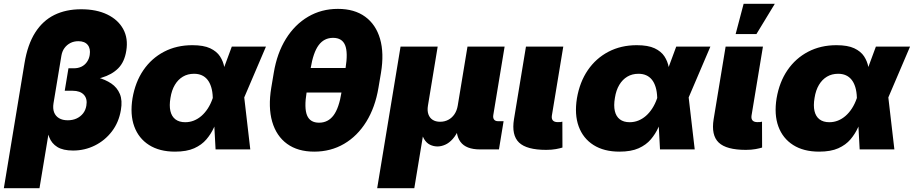

<svg xmlns="http://www.w3.org/2000/svg" viewBox="-50 -786 4807 1010"><path d="M-29.8 204.1 79.1 -454.6Q95.2 -551.8 135 -614.5Q174.8 -677.2 235.8 -707.3Q296.9 -737.3 377 -737.3Q457.5 -737.3 514.4 -709.7Q571.3 -682.1 598.1 -633.1Q625 -584 614.3 -519Q605 -460 572 -426.8Q539.1 -393.6 484.9 -377.4Q430.7 -361.3 356.4 -353L363.8 -397Q416 -391.1 460.2 -379.4Q504.4 -367.7 535.4 -346.7Q566.4 -325.7 580.6 -291.5Q594.7 -257.3 585.9 -207Q575.2 -142.6 538.6 -94.7Q502 -46.9 448.7 -20.5Q395.5 5.9 334.5 5.9Q281.7 5.9 251.7 -12.7Q221.7 -31.2 209 -64.2Q196.3 -97.2 195.3 -139.6H214.8L157.7 204.1ZM306.2 -153.3Q332.5 -153.3 353 -162.8Q373.5 -172.4 387 -189.5Q400.4 -206.5 404.3 -230.5Q410.6 -266.6 391.1 -287.6Q371.6 -308.6 332 -308.6H290.5L310.1 -426.8H338.4Q360.8 -426.8 378.2 -435.1Q395.5 -443.4 407 -459.5Q418.5 -475.6 421.9 -496.6Q427.2 -530.3 411.4 -549.8Q395.5 -569.3 362.3 -569.3Q338.9 -569.3 320.3 -559.8Q301.8 -550.3 289.3 -533.4Q276.9 -516.6 272.9 -492.7L231.4 -242.2Q227.1 -214.8 234.6 -195.1Q242.2 -175.3 260.5 -164.3Q278.8 -153.3 306.2 -153.3Z M870.6 11.7Q789.1 11.7 734.1 -23.2Q679.2 -58.1 656.2 -121.1Q633.3 -184.1 647 -269Q661.6 -354.5 704.3 -417Q747.1 -479.5 813 -513.9Q878.9 -548.3 961.9 -548.3Q1021 -548.3 1055.7 -532Q1090.3 -515.6 1107.4 -489.3Q1124.5 -462.9 1130.1 -431.6Q1135.7 -400.4 1136.2 -371.1H1190.9L1234.4 -276.9L1266.6 0H1084L1069.3 -272Q1068.4 -304.2 1061 -327.9Q1053.7 -351.6 1041.3 -366.9Q1028.8 -382.3 1011.2 -390.1Q993.7 -397.9 970.7 -397.9Q937.5 -397.9 912.1 -382.8Q886.7 -367.7 869.9 -339.6Q853 -311.5 846.7 -271Q839.8 -230.5 846.4 -201.9Q853 -173.3 872.8 -158.2Q892.6 -143.1 924.3 -143.1Q948.2 -143.1 969.7 -151.6Q991.2 -160.2 1009.8 -176.3Q1028.3 -192.4 1043.5 -215.8Q1058.6 -239.3 1068.8 -269L1169.4 -541H1349.1L1232.9 -269L1158.7 -177.7H1100.6Q1089.8 -147.5 1075 -114.5Q1060.1 -81.5 1035.6 -52.7Q1011.2 -23.9 971.7 -6.1Q932.1 11.7 870.6 11.7Z M1603 11.7Q1516.6 11.7 1460.2 -29.3Q1403.8 -70.3 1381.8 -146Q1359.9 -221.7 1377 -324.7L1390.1 -402.8Q1407.2 -506.3 1454.1 -581.8Q1501 -657.2 1571 -698.2Q1641.1 -739.3 1727.5 -739.3Q1814.5 -739.3 1870.8 -698.2Q1927.2 -657.2 1949.2 -581.8Q1971.2 -506.3 1954.1 -402.8L1940.9 -324.7Q1923.8 -221.7 1877 -146Q1830.1 -70.3 1760 -29.3Q1689.9 11.7 1603 11.7ZM1628.4 -140.6Q1675.8 -140.6 1704.6 -179.2Q1733.4 -217.8 1746.6 -301.3L1767.6 -426.3Q1781.2 -509.8 1765.4 -548.3Q1749.5 -586.9 1702.1 -586.9Q1654.8 -586.9 1626.2 -548.3Q1597.7 -509.8 1584 -426.3L1563 -301.3Q1549.3 -217.8 1565.2 -179.2Q1581.1 -140.6 1628.4 -140.6ZM1537.1 -299.3 1558.6 -428.2H1790.5L1769 -299.3Z M1934.1 204.1 2057.1 -541H2252.4L2201.2 -230.5Q2196.8 -204.1 2203.4 -185.1Q2210 -166 2225.8 -155.8Q2241.7 -145.5 2265.1 -145.5Q2289.1 -145.5 2308.3 -155.8Q2327.6 -166 2340.6 -185.1Q2353.5 -204.1 2357.9 -230.5L2409.2 -541H2604.5L2544.9 -180.7Q2542.5 -165.5 2549.1 -157Q2555.7 -148.4 2570.8 -148.4H2599.1L2574.7 0H2475.1Q2401.4 0 2372.1 -40Q2342.8 -80.1 2355 -154.3L2363.3 -203.6H2390.6Q2381.8 -148.9 2366.2 -112.5Q2350.6 -76.2 2331.5 -54.9Q2312.5 -33.7 2291.7 -24.7Q2271 -15.6 2251.5 -15.6Q2230.5 -15.6 2211.9 -24.7Q2193.4 -33.7 2180.7 -54.9Q2168 -76.2 2164.3 -112.5Q2160.6 -148.9 2169.4 -203.6H2196.8L2129.4 204.1Z M2823.2 2.4Q2720.7 2.4 2680.4 -36.1Q2640.1 -74.7 2653.8 -159.2L2716.8 -541H2913.1L2853 -177.7Q2850.6 -161.1 2858.4 -152.3Q2866.2 -143.6 2883.8 -143.6Q2892.6 -143.6 2898.4 -144Q2904.3 -144.5 2908.2 -146L2908.7 -9.8Q2896.5 -5.9 2874.3 -1.7Q2852.1 2.4 2823.2 2.4Z M3208.5 11.7Q3127 11.7 3072 -23.2Q3017.1 -58.1 2994.1 -121.1Q2971.2 -184.1 2984.9 -269Q2999.5 -354.5 3042.2 -417Q3085 -479.5 3150.9 -513.9Q3216.8 -548.3 3299.8 -548.3Q3358.9 -548.3 3393.6 -532Q3428.2 -515.6 3445.3 -489.3Q3462.4 -462.9 3468 -431.6Q3473.6 -400.4 3474.1 -371.1H3528.8L3572.3 -276.9L3604.5 0H3421.9L3407.2 -272Q3406.2 -304.2 3398.9 -327.9Q3391.6 -351.6 3379.2 -366.9Q3366.7 -382.3 3349.1 -390.1Q3331.5 -397.9 3308.6 -397.9Q3275.4 -397.9 3250 -382.8Q3224.6 -367.7 3207.8 -339.6Q3190.9 -311.5 3184.6 -271Q3177.7 -230.5 3184.3 -201.9Q3190.9 -173.3 3210.7 -158.2Q3230.5 -143.1 3262.2 -143.1Q3286.1 -143.1 3307.6 -151.6Q3329.1 -160.2 3347.7 -176.3Q3366.2 -192.4 3381.3 -215.8Q3396.5 -239.3 3406.7 -269L3507.3 -541H3687L3570.8 -269L3496.6 -177.7H3438.5Q3427.7 -147.5 3412.8 -114.5Q3397.9 -81.5 3373.5 -52.7Q3349.1 -23.9 3309.6 -6.1Q3270 11.7 3208.5 11.7Z M3873.5 2.4Q3771 2.4 3730.7 -36.1Q3690.4 -74.7 3704.1 -159.2L3767.1 -541H3963.4L3903.3 -177.7Q3900.9 -161.1 3908.7 -152.3Q3916.5 -143.6 3934.1 -143.6Q3942.9 -143.6 3948.7 -144Q3954.6 -144.5 3958.5 -146L3959 -9.8Q3946.8 -5.9 3924.6 -1.7Q3902.3 2.4 3873.5 2.4ZM3819.8 -606.9 3861.8 -766.1H4025.9L3929.2 -606.9Z M4258.8 11.7Q4177.2 11.7 4122.3 -23.2Q4067.4 -58.1 4044.4 -121.1Q4021.5 -184.1 4035.2 -269Q4049.8 -354.5 4092.5 -417Q4135.3 -479.5 4201.2 -513.9Q4267.1 -548.3 4350.1 -548.3Q4409.2 -548.3 4443.8 -532Q4478.5 -515.6 4495.6 -489.3Q4512.7 -462.9 4518.3 -431.6Q4523.9 -400.4 4524.4 -371.1H4579.1L4622.6 -276.9L4654.8 0H4472.2L4457.5 -272Q4456.5 -304.2 4449.2 -327.9Q4441.9 -351.6 4429.4 -366.9Q4417 -382.3 4399.4 -390.1Q4381.8 -397.9 4358.9 -397.9Q4325.7 -397.9 4300.3 -382.8Q4274.9 -367.7 4258.1 -339.6Q4241.2 -311.5 4234.9 -271Q4228 -230.5 4234.6 -201.9Q4241.2 -173.3 4261 -158.2Q4280.8 -143.1 4312.5 -143.1Q4336.4 -143.1 4357.9 -151.6Q4379.4 -160.2 4397.9 -176.3Q4416.5 -192.4 4431.6 -215.8Q4446.8 -239.3 4457 -269L4557.6 -541H4737.3L4621.1 -269L4546.9 -177.7H4488.8Q4478 -147.5 4463.1 -114.5Q4448.2 -81.5 4423.8 -52.7Q4399.4 -23.9 4359.9 -6.1Q4320.3 11.7 4258.8 11.7Z"/></svg>

Font: Inter 17pt Black
Style: Italic
Weight: 900
Italic angle: -9.3988°
Version: Version 4.001;git-66647c0bb